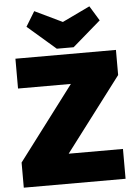

<svg xmlns="http://www.w3.org/2000/svg" viewBox="-62 -1011 751 1058"><g transform="rotate(-5 313.0 -482.0)"><path d="M26 -139 354 -573H598L269 -139ZM26 0V-139L135 -165H589V0ZM42 -547V-712H598V-573L487 -547ZM473 -964 523 -882 367 -747H274L118 -882L168 -964L399 -853H241Z"/></g></svg>

Font: Outfit Thin Black
Style: Regular
Weight: 900
Version: Version 1.100;gftools[0.9.27]